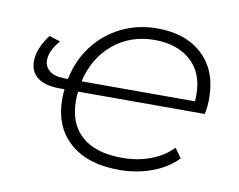

<svg xmlns="http://www.w3.org/2000/svg" viewBox="-64 -609 867 697"><g transform="rotate(10 370.0 -261.0)"><path d="M219 -250Q217 -228 217 -217Q217 -132 268.5 -86.5Q320 -41 418 -41Q475 -41 523.5 -59.5Q572 -78 603 -111L628 -76Q592 -38 535.5 -17Q479 4 414 4Q298 4 232.5 -54Q167 -112 167 -215Q167 -228 169 -250H150Q97 -250 69.5 -271.5Q42 -293 42 -330Q42 -378 82 -431L123 -418Q88 -378 88 -343Q88 -319 107 -304Q126 -289 162 -289H175Q189 -359 229.5 -412.5Q270 -466 330.5 -496Q391 -526 463 -526Q569 -526 630.5 -468Q692 -410 692 -308Q692 -276 686 -250ZM225 -289H643Q644 -298 644 -314Q644 -394 594 -438.5Q544 -483 461 -483Q372 -483 308.5 -430Q245 -377 225 -289Z"/></g></svg>

Font: Montserrat Alternates Light
Style: Italic
Weight: 300
Italic angle: -11.3°
Designer: Julieta Ulanovsky
Foundry: Julieta Ulanovsky
Version: Version 7.200